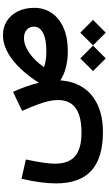

<svg xmlns="http://www.w3.org/2000/svg" viewBox="256 -726 722 1274"><g transform="rotate(-90 617.0 -89.0)"><path d="M782.4 167.3 866.5 251.8 951.4 167.3 866.5 82.8ZM953 167.3 1037.1 251.8 1122 167.3 1037.1 82.8ZM1001.3 -291Q1035.4 -291 1056.3 -272.6Q1077.2 -254.3 1077.2 -224.4Q1077.2 -187.4 1035.7 -164.8Q994.2 -142.3 915.1 -142.3Q850.3 -142.3 808.3 -158.2Q851.1 -219.4 902.4 -255.2Q953.7 -291 1001.3 -291ZM1021.8 -430.4Q940.5 -430.4 859.4 -368.6Q778.4 -306.8 704.7 -191.9Q696.1 -229.3 681.4 -271.8Q666.6 -314.3 644.7 -363.7L518.3 -303.3Q545.1 -242.4 560.9 -199.2Q576.6 -156 583.5 -124.3Q590.3 -92.6 590.3 -65.8Q590.3 13.2 536.8 52Q483.4 90.7 373.6 90.7Q267.4 90.7 217.7 48.3Q168 6 168 -85.9Q168 -117.9 174.2 -160.9Q180.4 -203.8 195.7 -278.3L67.7 -307.2Q51.9 -238.7 44.5 -181.7Q37.1 -124.8 37.1 -77.5Q37.1 79.3 121.6 156.1Q206.1 233 377.5 233Q480.5 233 555 199.4Q629.5 165.8 672 102.6Q714.5 39.5 720.5 -49.3Q798.4 0 915.9 0Q1004.8 0 1068.8 -28.1Q1132.9 -56.2 1167.4 -106.4Q1202 -156.5 1202 -222.7Q1202 -284.2 1179 -331Q1156 -377.8 1115.4 -404.1Q1074.7 -430.4 1021.8 -430.4Z"/></g></svg>

Font: Estedad VF
Style: Regular
Weight: 100
Designer: Amin Abedi
Version: Version 7.3